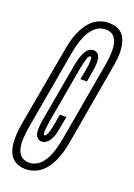

<svg xmlns="http://www.w3.org/2000/svg" viewBox="-151 -735 556 796"><g transform="rotate(20 127.5 -337.0)"><path d="M67.5 7Q91.5 7 112.8 -2.5Q134 -12 151.2 -31.8Q168.5 -51.5 182 -83.8Q195.5 -116 203.5 -162.5L264 -511Q273 -557 271.2 -589.5Q269.5 -622 258.8 -642.5Q248 -663 230.5 -672Q213 -681 188 -681Q164 -681 143 -671.8Q122 -662.5 104.5 -642.5Q87 -622.5 73.5 -590.5Q60 -558.5 52.5 -511.5L-10 -163.5Q-17.5 -117 -15.5 -84.2Q-13.5 -51.5 -2.8 -31.8Q8 -12 26.2 -2.5Q44.5 7 67.5 7ZM72 -23Q61.5 -23 51.2 -27Q41 -31 33 -39.8Q25 -48.5 20.5 -64.8Q16 -81 16.8 -106Q17.5 -131 23.5 -166L83.5 -507.5Q90 -543.5 98.5 -568Q107 -592.5 117.2 -608.8Q127.5 -625 139 -634.5Q150.5 -644 162 -647.5Q173.5 -651 184 -651Q194.5 -651 204.8 -647.5Q215 -644 222.8 -634.5Q230.5 -625 234.8 -608.8Q239 -592.5 238.5 -568Q238 -543.5 231.5 -508L171.5 -166Q165.5 -131.5 157.2 -106.8Q149 -82 138.8 -65.8Q128.5 -49.5 117.5 -40.2Q106.5 -31 95.2 -27Q84 -23 72 -23ZM91 -123Q96 -123 103.2 -125.2Q110.5 -127.5 118.5 -135.5Q126.5 -143.5 133.8 -160.2Q141 -177 145 -205L154.5 -254H125.5L119 -216Q116.5 -201.5 114 -190.8Q111.5 -180 109.2 -172.8Q107 -165.5 104.2 -160.8Q101.5 -156 99.5 -153.8Q97.5 -151.5 95.5 -151.5Q93 -151.5 91.5 -155Q90 -158.5 89.8 -165.2Q89.5 -172 91 -184Q92.5 -196 94.5 -211.5L139 -464Q142.5 -481 145.5 -492.5Q148.5 -504 151 -511.2Q153.5 -518.5 156.5 -521.5Q159.5 -524.5 162 -524.5Q164 -524.5 165.5 -522.5Q167 -520.5 167.8 -516.2Q168.5 -512 168.2 -504.5Q168 -497 166.8 -486.2Q165.5 -475.5 162.5 -461L155 -421.5H184L192 -469.5Q196 -492.5 196 -507.8Q196 -523 193.2 -532.2Q190.5 -541.5 185.2 -545.8Q180 -550 175 -551.5Q170 -553 165.5 -553Q161.5 -553 154.2 -550.8Q147 -548.5 139.5 -540.5Q132 -532.5 125.2 -516.5Q118.5 -500.5 112.5 -471.5L65 -203.5Q61 -176 62 -160.2Q63 -144.5 68.5 -136.5Q74 -128.5 80.2 -125.8Q86.5 -123 91 -123Z"/></g></svg>

Font: Anybody UltraCondensed Light
Style: Italic
Weight: 300
Width: 1
Italic angle: -10°
Version: Version 1.113;gftools[0.9.25]